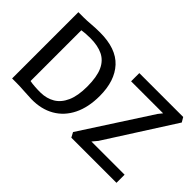

<svg xmlns="http://www.w3.org/2000/svg" viewBox="-104 -1133 1522 1522"><g transform="rotate(45 657.0 -371.5)"><path d="M88 0V-743H146Q181.5 -743 227.5 -747Q273.5 -751 323 -751Q504 -751 591 -656.8Q678 -562.5 678 -393Q678 -266 633.2 -175.5Q588.5 -85 506 -37.5Q423.5 10 311 8Q271.5 7 223 3.5Q174.5 0 136 0ZM206 -89Q230 -84 263.8 -81.8Q297.5 -79.5 328 -80Q394.5 -81 445.8 -111.5Q497 -142 526 -207Q555 -272 555 -376Q555 -483.5 526.5 -546.8Q498 -610 441.2 -637.5Q384.5 -665 300 -665Q271 -665 246.5 -663Q222 -661 206 -658ZM752 0 730 -41 1102 -616 1130 -651H771V-743H1263L1286 -704L922 -134L886 -91H1258V0Z"/></g></svg>

Font: Merriweather Sans
Style: Regular
Weight: 400
Designer: Eben Sorkin
Foundry: Eben Sorkin
Version: Version 1.008; ttfautohint (v1.7.19-72a1) -l 8 -r 50 -G 200 